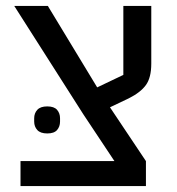

<svg xmlns="http://www.w3.org/2000/svg" viewBox="-20 -626 596 646"><path d="M139 -177Q116 -177 105.5 -188.5Q95 -200 95 -217V-228Q95 -245 105.5 -256.5Q116 -268 139 -268Q162 -268 172 -256.5Q182 -245 182 -228V-217Q182 -200 172 -188.5Q162 -177 139 -177ZM49 -84H365L260 -242L28 -606H141L307 -332L395 -374V-606H489V-412Q489 -365 471 -340Q453 -315 413 -295L350 -265L471 -84V0H49Z"/></svg>

Font: IBM Plex Sans Hebrew Text
Style: Regular
Weight: 450
Designer: Mike Abbink, Paul van der Laan, Pieter van Rosmalen, Yanek Iontef
Foundry: Bold Monday
Version: Version 1.2